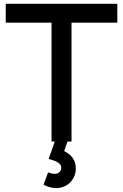

<svg xmlns="http://www.w3.org/2000/svg" viewBox="-20 -740 644 1004"><path d="M354 0H333L315.5 50Q344.5 64 360.5 86.5Q376.5 109 376.5 140.5Q376.5 169.5 362.8 193.2Q349 217 325.5 230.2Q302 243.5 275 243.5Q241.5 243.5 207.5 226L231.5 161.5Q252.5 169 266 169Q281.5 169 291 159.8Q300.5 150.5 300.5 138Q300.5 125 291.8 116.5Q283 108 270.5 103Q258 98 234.5 91L266.5 0H249.5V-621.5H10V-720H593.5V-621.5H354Z"/></svg>

Font: Hauora SemiBold
Style: Regular
Weight: 600
Designer: Wayne Shih
Foundry: WCYS
Version: Version 1.001